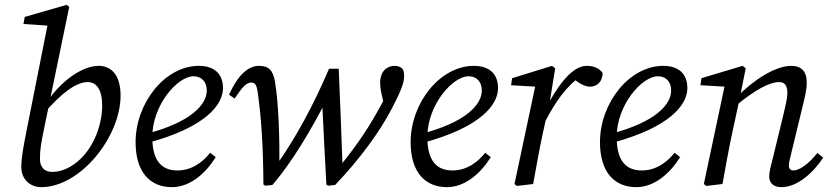

<svg xmlns="http://www.w3.org/2000/svg" viewBox="-20 -760 3432 793"><path d="M150 13C313 13 478 -196 478 -365C478 -455 436 -488 387 -488C314 -488 211 -414 148 -296H143L160 -290C232 -374 294 -421 342 -421C379 -421 402 -389 402 -325C402 -243 367 -156 313 -104C276 -69 236 -50 195 -50C163 -50 145 -70 145 -104C145 -142 149 -167 165 -243L183 -330L186 -345L266 -732L255 -740L82 -690L77 -661L194 -653L179 -670L91 -227C78 -160 68 -112 68 -70C68 -18 106 13 150 13Z M690 13C764 13 829 -43 871 -111L848 -129C821 -95 776 -56 713 -56C648 -56 609 -95 609 -194C609 -327 714 -445 779 -445C812 -445 834 -423 834 -386C834 -329 770 -255 583 -207L587 -169C834 -235 901 -330 901 -396C901 -455 865 -488 801 -488C661 -488 540 -334 540 -173C540 -45 603 13 690 13Z M1068 2 1075 7 1105 4C1190 -94 1273 -239 1323 -337L1330 -350H1310C1316 -233 1321 -116 1328 2L1335 7L1364 4C1467 -103 1551 -220 1598 -311C1643 -397 1649 -424 1649 -445C1649 -461 1647 -469 1643 -475C1637 -482 1626 -488 1610 -488C1579 -488 1550 -467 1550 -417C1550 -408 1552 -388 1555 -376L1571 -305L1574 -366C1568 -354 1564 -345 1557 -332C1506 -237 1459 -167 1389 -80L1384 -74L1395 -68C1390 -204 1385 -340 1379 -476H1339C1274 -324 1203 -194 1126 -84L1118 -73L1134 -69C1135 -186 1131 -331 1116 -421C1108 -469 1091 -488 1049 -488C1004 -488 961 -447 926 -369L949 -353C981 -401 998 -419 1017 -419C1031 -419 1040 -414 1045 -375C1059 -274 1067 -159 1068 2Z M1826 13C1900 13 1965 -43 2007 -111L1984 -129C1957 -95 1912 -56 1849 -56C1784 -56 1745 -95 1745 -194C1745 -327 1850 -445 1915 -445C1948 -445 1970 -423 1970 -386C1970 -329 1906 -255 1719 -207L1723 -169C1970 -235 2037 -330 2037 -396C2037 -455 2001 -488 1937 -488C1797 -488 1676 -334 1676 -173C1676 -45 1739 13 1826 13Z M2230 -255C2274 -340 2320 -406 2383 -448V-454L2333 -451L2345 -439C2367 -418 2395 -402 2416 -402C2449 -402 2468 -425 2469 -458C2455 -480 2430 -488 2402 -488C2339 -488 2274 -392 2230 -304H2217L2230 -255ZM2105 0 2115 8 2182 0C2195 -71 2207 -140 2222 -210L2244 -309L2249 -329L2273 -478L2260 -488L2095 -437L2091 -408L2211 -401L2193 -415L2105 0Z M2608 13C2682 13 2747 -43 2789 -111L2766 -129C2739 -95 2694 -56 2631 -56C2566 -56 2527 -95 2527 -194C2527 -327 2632 -445 2697 -445C2730 -445 2752 -423 2752 -386C2752 -329 2688 -255 2501 -207L2505 -169C2752 -235 2819 -330 2819 -396C2819 -455 2783 -488 2719 -488C2579 -488 2458 -334 2458 -173C2458 -45 2521 13 2608 13Z M2897 8 2964 0C2977 -71 2989 -140 3004 -210L3033 -344L3035 -353L3060 -478L3047 -488L2877 -437L2873 -408L2993 -401L2975 -415L2887 0L2897 8ZM3207 13C3276 13 3341 -50 3380 -109L3356 -128C3320 -83 3282 -56 3257 -56C3245 -56 3238 -63 3238 -77C3238 -87 3243 -107 3250 -135L3295 -321C3303 -354 3312 -387 3312 -419C3312 -465 3290 -488 3248 -488C3182 -488 3091 -429 3024 -360H3018L3019 -323C3098 -389 3159 -421 3197 -421C3219 -421 3232 -410 3232 -375C3232 -355 3224 -322 3216 -288L3173 -111C3163 -70 3157 -53 3157 -30C3157 -4 3176 13 3207 13Z"/></svg>

Font: Source Serif 4 Variable
Style: Italic
Weight: 400
Italic angle: -12°
Designer: Frank Grießhammer
Foundry: Adobe Systems Incorporated
Version: Version 4.004;hotconv 1.0.116;makeotfexe 2.5.65601